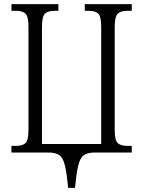

<svg xmlns="http://www.w3.org/2000/svg" viewBox="-20 -734 689 924"><path d="M308 170 301 109Q295 66 286 42Q277 18 259.5 9Q242 0 212 0H35V-32H57Q89 -32 103 -45.5Q117 -59 117 -110V-606Q117 -655 102.5 -668.5Q88 -682 56 -682H35V-714H261V-682H242Q210 -682 196 -668Q182 -654 182 -603V-41H467V-604Q467 -654 453 -668Q439 -682 407 -682H388V-714H614V-682H592Q561 -682 546.5 -668Q532 -654 532 -604V-109Q532 -59 546.5 -45.5Q561 -32 593 -32H614V0H437Q407 0 389.5 9Q372 18 363 42Q354 66 348 109L341 170Z"/></svg>

Font: Noto Serif Condensed Light
Style: Regular
Weight: 300
Width: 3
Designer: Monotype Design Team
Foundry: Monotype Imaging Inc.
Version: Version 2.013